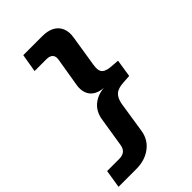

<svg xmlns="http://www.w3.org/2000/svg" viewBox="-318 -792 1059 1059"><g transform="rotate(-45 211.0 -262.5)"><path d="M-55 180 -38 74H55Q82 74 97 62Q112 50 116 25L144 -150Q149 -182 166.5 -207Q184 -232 213.5 -247Q243 -262 281 -264V-263Q243 -264 218.5 -278.5Q194 -293 184 -318Q174 -343 178 -375L207 -550Q211 -574 199 -586.5Q187 -599 161 -599H69L87 -705H235Q278 -705 306 -690Q334 -675 346.5 -646Q359 -617 352 -576L323 -393Q316 -351 333 -335Q350 -319 393 -317L435 -314L419 -211L374 -208Q329 -206 308.5 -188Q288 -170 281 -131L253 50Q244 110 197.5 145Q151 180 83 180Z"/></g></svg>

Font: Nunito Sans 10pt Expanded
Style: Bold Italic
Weight: 700
Width: 7
Italic angle: -9°
Designer: Vernon Adams
Foundry: Vernon Adams
Version: Version 3.101;gftools[0.9.27]